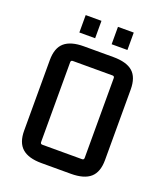

<svg xmlns="http://www.w3.org/2000/svg" viewBox="-147 -899 864 1006"><g transform="rotate(20 285.5 -396.0)"><path d="M396 -551H175Q164 -551 164 -540V-95Q164 -84 175 -84H396Q407 -84 407 -95V-540Q407 -551 396 -551ZM60 -121V-514Q60 -582 95.5 -612.5Q131 -643 203 -643H367Q441 -643 476 -612.5Q511 -582 511 -514V-121Q511 -54 476 -23Q441 8 367 8H203Q131 8 95.5 -23Q60 -54 60 -121ZM244 -703H156V-800H244ZM424 -703H336V-800H424Z"/></g></svg>

Font: Gemunu Libre ExtraLight SemiBold
Style: Regular
Weight: 600
Version: Version 1.100